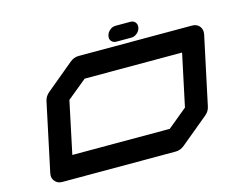

<svg xmlns="http://www.w3.org/2000/svg" viewBox="-111 -993 1422 1158"><g transform="rotate(-15 600.0 -413.5)"><path d="M972.7 -241.7 1042 -566.9H433.6L311.5 -466.8L242.7 -141.6H851.1ZM1142.6 -708.5Q1171.9 -708.5 1188.5 -688Q1200.2 -672.4 1200.2 -652.8Q1200.2 -645.5 1198.7 -637.7L1107.9 -212.4Q1102.1 -183.1 1076.7 -162.6L904.8 -20.5Q879.9 0 850.1 0H141.6Q112.3 0 96.2 -21Q84 -35.6 84 -55.2Q84 -62.5 85.9 -70.8L176.3 -496.1Q182.6 -525.4 208 -545.9L379.4 -688Q404.3 -708.5 433.6 -708.5ZM676.3 -732.9Q656.7 -732.9 645.5 -746.6Q637.7 -756.3 637.7 -769Q637.7 -773.9 639.2 -779.8Q643.1 -798.8 659.7 -812.7Q676.3 -826.7 695.8 -826.7H789.1Q808.6 -826.7 819.3 -813Q827.1 -802.7 827.1 -789.6Q827.1 -784.7 826.2 -779.8Q821.8 -760.3 805.4 -746.6Q789.1 -732.9 769.5 -732.9Z"/></g></svg>

Font: Robtronika
Style: Italic
Weight: 400
Italic angle: -12°
Designer: GGBot
Version: 1.00